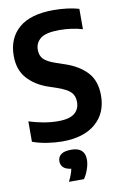

<svg xmlns="http://www.w3.org/2000/svg" viewBox="-106 -808 706 1113"><g transform="rotate(-10 247.0 -252.0)"><path d="M209.5 9.5Q169 9.5 121.8 2.2Q74.5 -5 35.5 -19.5V-139.5Q76 -126.5 119.8 -118.5Q163.5 -110.5 207 -110.5Q272.5 -110.5 302.8 -134.5Q333 -158.5 333 -202Q333 -238.5 311.2 -260.2Q289.5 -282 231.5 -302L182.5 -318.5Q109.5 -343.5 63.8 -394Q18 -444.5 18 -528Q18 -631 86.2 -690.2Q154.5 -749.5 291 -749.5Q332 -749.5 371.2 -744.5Q410.5 -739.5 440 -730.5V-610.5Q409 -620 374.2 -624.8Q339.5 -629.5 304.5 -629.5Q224.5 -629.5 193 -604.2Q161.5 -579 161.5 -538.5Q161.5 -504 181 -483.5Q200.5 -463 253.5 -445L302 -428.5Q383 -401.5 429.8 -351.2Q476.5 -301 476.5 -214.5Q476.5 -110.5 406.5 -50.5Q336.5 9.5 209.5 9.5ZM206.5 246.5Q228 203.5 233 174Q202 170.5 187.2 156.2Q172.5 142 172.5 119.5Q172.5 94.5 191.5 80Q210.5 65.5 251.5 65.5Q331.5 65.5 331.5 137.5Q331.5 163.5 321 193.8Q310.5 224 295 246.5Z"/></g></svg>

Font: Encode Sans Condensed
Style: Bold
Weight: 700
Width: 3
Designer: Multiple Designers
Foundry: Impallari Type
Version: Version 3.000; ttfautohint (v1.8.3) -l 8 -r 50 -G 200 -x 14 